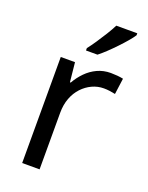

<svg xmlns="http://www.w3.org/2000/svg" viewBox="-144 -839 701 912"><g transform="rotate(20 206.5 -383.0)"><path d="M335 -546Q350 -546 367.5 -544.5Q385 -543 398 -540L387 -459Q374 -462 358.5 -464Q343 -466 329 -466Q298 -466 270 -453Q242 -440 220 -416.5Q198 -393 185.5 -360Q173 -327 173 -286V0H85V-536H157L167 -438H171Q188 -468 212 -492.5Q236 -517 267 -531.5Q298 -546 335 -546ZM388 -756Q379 -742 362 -722Q345 -702 324.5 -680.5Q304 -659 283.5 -639.5Q263 -620 245 -606H187V-618Q202 -637 219.5 -663Q237 -689 254 -716.5Q271 -744 282 -766H388Z"/></g></svg>

Font: Noto Sans Khmer
Style: Regular
Weight: 400
Designer: Danh Hong and the Monotype Design Team
Foundry: Monotype Imaging Inc.
Version: Version 2.003